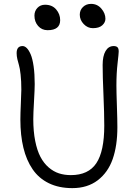

<svg xmlns="http://www.w3.org/2000/svg" viewBox="-20 -927 703 980"><path d="M454.1 -783.2Q427.2 -783.2 407.2 -804.2Q387.2 -825.2 387.2 -852.1Q387.2 -875.5 403.6 -891.4Q419.9 -907.2 444.8 -907.2Q476.6 -907.2 497.3 -883.1Q518.1 -858.9 518.1 -831.1Q518.1 -812.5 502 -797.9Q485.8 -783.2 454.1 -783.2ZM223.1 -772.9Q193.4 -772.9 174.6 -794.4Q155.8 -815.9 155.8 -847.2Q155.8 -870.6 170.9 -886.7Q186 -902.8 210 -902.8Q246.1 -902.8 266.6 -878.9Q287.1 -855 287.1 -824.2Q287.1 -772.9 223.1 -772.9ZM349.1 33.2Q280.8 33.2 229.5 8.3Q178.2 -16.6 146.5 -63Q114.7 -109.4 99.4 -172.9Q84 -236.3 84 -316.9Q84 -346.2 86.4 -399.2Q88.9 -452.1 88.9 -469.2Q88.9 -513.2 85.2 -546.1Q81.5 -579.1 76.9 -594Q72.3 -608.9 68.6 -625Q64.9 -641.1 64.9 -655.8Q64.9 -691.9 95.2 -691.9Q106.4 -691.9 116.9 -681.4Q127.4 -670.9 136.7 -649.2Q146 -627.4 151.6 -588.4Q157.2 -549.3 157.2 -498Q157.2 -472.7 153.6 -410.4Q149.9 -348.1 149.9 -318.8Q149.9 -256.3 159.7 -207.5Q169.4 -158.7 186.5 -126.2Q203.6 -93.8 228.3 -72.5Q252.9 -51.3 280.8 -42.2Q308.6 -33.2 341.8 -33.2Q431.2 -33.2 471.7 -94Q512.2 -154.8 512.2 -285.2Q512.2 -348.1 508.1 -442.9Q503.9 -537.6 503.9 -595.2Q503.9 -641.1 518.8 -666.5Q533.7 -691.9 560.1 -691.9Q573.2 -691.9 579.6 -685.8Q585.9 -679.7 585.9 -664.1Q585.9 -654.3 580.1 -603.8Q574.2 -553.2 574.2 -491.2Q574.2 -456.5 576.7 -385.7Q579.1 -314.9 579.1 -277.8Q579.1 -183.6 555.2 -115.2Q531.2 -46.9 478.8 -6.8Q426.3 33.2 349.1 33.2Z"/></svg>

Font: Shantell Sans Bouncy
Style: Regular
Weight: 300
Designer: Stephen Nixon, Anya Danilova, Shantell Martin
Foundry: Arrow Type
Version: Version 1.006;[9816181b4]